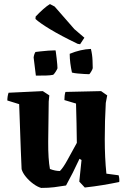

<svg xmlns="http://www.w3.org/2000/svg" viewBox="-20 -911 621 942"><path d="M182 11Q164 6 143.5 -9Q123 -24 107 -43.5Q91 -63 86 -81Q84 -122 82 -176.5Q80 -231 78 -289.5Q76 -348 74 -400L16 -418Q16 -438 22 -456L190 -464L222 -443L219 -413Q217 -302 216.5 -216Q216 -130 225 -82Q251 -72 274 -72Q291 -89 312.5 -129Q334 -169 357 -210Q356 -305 353 -403L296 -420Q296 -430 297 -440Q298 -450 301 -460L476 -464L506 -443L499 -406Q494 -319 494 -228Q494 -137 502 -59L562 -51Q567 -33 565 -18Q526 -10 484 -3Q442 4 396 9L369 -20L380 -126L370 -132Q353 -95 337.5 -64.5Q322 -34 304 -1Q274 4 246 7.5Q218 11 182 11ZM333 -555Q328 -578 325 -601Q322 -624 322 -647Q375 -669 426 -671Q433 -643 434 -613.5Q435 -584 435 -577Q435 -573 427.5 -560Q420 -547 417 -547Q409 -547 393 -548Q377 -549 360.5 -550.5Q344 -552 333 -555ZM156 -540 145 -629Q147 -645 154 -656Q162 -657 179.5 -659Q197 -661 217 -662.5Q237 -664 252 -664Q253 -664 254.5 -652Q256 -640 258 -624Q260 -608 261 -594Q262 -580 262 -576Q260 -570 253 -559Q246 -548 241 -544Q227 -541 206 -540.5Q185 -540 156 -540ZM373 -694 361 -696Q278 -736 226 -767.5Q174 -799 154 -818L155 -830Q173 -849 191.5 -865.5Q210 -882 225 -891L248 -879L345 -768L394 -726Z"/></svg>

Font: Labrada
Style: Bold
Weight: 700
Designer: Mercedes Jáuregui
Foundry: Omnibus-Type Team
Version: Version 1.000; ttfautohint (v1.8.4.7-5d5b)